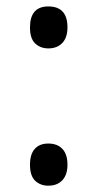

<svg xmlns="http://www.w3.org/2000/svg" viewBox="-20 -569 306 603"><path d="M74.2 -51.8Q74.2 -84.5 89.1 -101.3Q104 -118.2 131.8 -118.2Q160.2 -118.2 176 -101.3Q191.9 -84.5 191.9 -51.8Q191.9 -20 175.8 -2.9Q159.7 14.2 131.8 14.2Q106.9 14.2 90.6 -1.2Q74.2 -16.6 74.2 -51.8ZM74.2 -482.9Q74.2 -548.8 131.8 -548.8Q191.9 -548.8 191.9 -482.9Q191.9 -451.2 175.8 -434.1Q159.7 -417 131.8 -417Q106.9 -417 90.6 -432.4Q74.2 -447.8 74.2 -482.9Z"/></svg>

Font: QFn4     
Style: Regular
Weight: 400
Foundry: Ascender Corporation
Version: Version 1.10